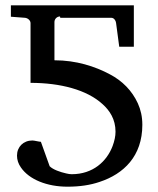

<svg xmlns="http://www.w3.org/2000/svg" viewBox="-20 -691 596 723"><path d="M207 -624H399C409 -624 416 -614 417 -605L429 -515H484V-671H21V-628L74 -624C85 -623 95 -614 95 -604V-379C207 -379 307 -353 366 -299C393 -275 415 -242 415 -195C415 -178 411 -160 404 -141C382 -83 330 -35 250 -35C244 -35 237 -36 229 -38C207 -43 180 -52 167 -65L134 -157C128 -157 109 -162 102 -162C68 -162 44 -138 44 -105C44 -89 49 -74 59 -60C90 -15 157 12 234 12C280 12 320 6 355 -6C446 -36 516 -103 516 -221C516 -251 510 -278 499 -302C477 -350 440 -387 394 -411C338 -441 267 -464 185 -464V-608C185 -619 194 -629 206 -629Z"/></svg>

Font: Veleka
Style: Regular
Weight: 400
Designer: Stefan Peev, Context Ltd, 2016; SIL International, 1997-2014.
Foundry: Stefan Peev, Context Ltd, 2016
Version: Version 1.000